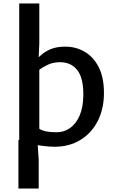

<svg xmlns="http://www.w3.org/2000/svg" viewBox="-20 -831 661 1099"><path d="M85.5 -31 92 -29.5Q91 -30 90 -31V-811H205V-584L201.5 -503.5Q209 -510.5 218.5 -518.5Q238.5 -536.5 271.5 -550.2Q304.5 -564 355 -564Q414 -564 464 -535.2Q514 -506.5 544.5 -447.8Q575 -389 575 -299Q575 -208.5 539.8 -139Q504.5 -69.5 440.8 -30.2Q377 9 292 9Q261.5 9 229 4.5Q212 2.5 196 0L201.5 83V248H85.5ZM243 -79Q268 -74 304 -74Q347 -74 381.2 -98.2Q415.5 -122.5 435.8 -169.5Q456 -216.5 457 -285Q458 -384 422.5 -429.5Q387 -475 323 -475Q284 -475 253.5 -460.2Q223 -445.5 205 -432V-94Q218.5 -84.5 243 -79Z"/></svg>

Font: Koeln Type Sans
Style: Regular
Weight: 400
Designer: Eben Sorkin
Foundry: Eben Sorkin
Version: Version 2.001